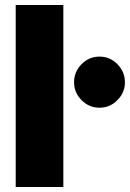

<svg xmlns="http://www.w3.org/2000/svg" viewBox="-20 -750 521 770"><path d="M43 0V-730H234V0ZM379 -318Q337 -318 307 -348.5Q277 -379 277 -420Q277 -462 307 -492.5Q337 -523 379 -523Q421 -523 451 -492.5Q481 -462 481 -420Q481 -379 451 -348.5Q421 -318 379 -318Z"/></svg>

Font: MuseoModerno Black
Style: Regular
Weight: 900
Designer: Pablo Cosgaya, Héctor Gatti, Marcela Romero, and the Authors of The MuseoModerno Project.
Foundry: Omnibus-Type Team
Version: Version 1.001